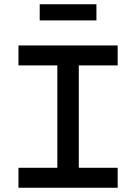

<svg xmlns="http://www.w3.org/2000/svg" viewBox="-20 -884 640 904"><path d="M534 -670H67V-576H250V-94H67V0H534V-94H351V-576H534ZM167 -788H434V-864H167Z"/></svg>

Font: LT Wave Mono Medium
Style: Regular
Weight: 500
Designer: Daniel Lyons
Version: Version 2.5 (Glyphs App)